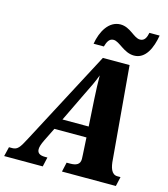

<svg xmlns="http://www.w3.org/2000/svg" viewBox="-171 -1036 995 1139"><g transform="rotate(15 326.5 -466.5)"><path d="M551 -775C623 -775 655 -853 668 -929H605C600 -902 590 -876 561 -876C522 -876 489 -933 427 -933C356 -932 315 -859 302 -781H365C373 -808 383 -834 411 -834C448 -834 488 -775 551 -775ZM-38 0H199L212 -58H197C165 -58 149 -69 149 -93C149 -107 155 -125 167 -150L208 -233H405L411 -127C411 -119 412 -111 412 -102C412 -69 389 -58 351 -58H330L317 0H648L661 -58H642C604 -58 593 -101 590 -147L541 -714H377L72 -136C40 -74 27 -58 -4 -58H-24ZM324 -473C355 -536 368 -561 386 -609C386 -561 388 -523 391 -464L401 -299H240Z"/></g></svg>

Font: Noto Serif Condensed Black
Style: Italic
Weight: 900
Width: 3
Italic angle: -12°
Designer: Monotype Design Team
Foundry: Monotype Imaging Inc.
Version: Version 2.013